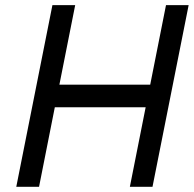

<svg xmlns="http://www.w3.org/2000/svg" viewBox="-20 -717 744 737"><path d="M617.2 -697.3H704.1L565.4 0H478.5L539.1 -305.2H190.4L129.9 0H42.5L181.2 -697.3H268.6L208 -392.1H556.6Z"/></svg>

Font: Qaz
Style: Italic
Weight: 400
Italic angle: -11.25°
Designer: GGBotNet
Foundry: f0n7
Version: 0.70